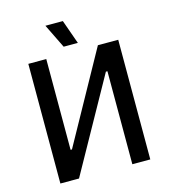

<svg xmlns="http://www.w3.org/2000/svg" viewBox="-127 -984 961 1085"><g transform="rotate(-15 354.0 -441.5)"><path d="M309 -742H392L342 -883H240ZM91 0H200L503 -544H512V0H617V-700H498L204 -169H196V-700H91Z"/></g></svg>

Font: Fixel Text Medium
Style: Regular
Weight: 500
Width: 4
Designer: AlfaBravo + MacPaw
Foundry: Kyrylo Tkachov, Marchela Mozhyna, Serhii Makarenko, Maria Weinstein, Zakhar Kryvoshyya
Version: Version 1.211